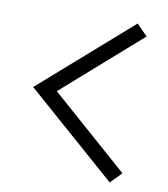

<svg xmlns="http://www.w3.org/2000/svg" viewBox="-82 -836 765 872"><g transform="rotate(10 300.0 -399.5)"><path d="M482.5 -33.5 65 -400 482.5 -766.5 532.5 -715.5 174 -400 532.5 -84.5Z"/></g></svg>

Font: Victor Mono Thin
Style: Regular
Weight: 100
Monospace: yes
Designer: Rune Bjørnerås
Version: Version 1.561;gftools[0.9.30]